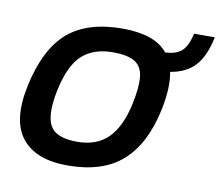

<svg xmlns="http://www.w3.org/2000/svg" viewBox="-77 -780 1012 883"><g transform="rotate(10 428.5 -339.0)"><path d="M291 10Q143 10 78 -71.5Q13 -153 48 -319Q86 -496 177.5 -575Q269 -654 433 -654Q507 -654 560 -636Q613 -618 644 -580Q695 -582 721 -605.5Q747 -629 760 -688H857Q837 -594 795 -550.5Q753 -507 682 -496Q689 -460 687 -416Q685 -372 674 -319Q639 -153 547 -71.5Q455 10 291 10ZM316 -105Q407 -105 460 -157.5Q513 -210 537 -319Q555 -402 549.5 -450Q544 -498 510 -518.5Q476 -539 408 -539Q317 -539 263.5 -489.5Q210 -440 185 -319Q162 -206 189.5 -155.5Q217 -105 316 -105Z"/></g></svg>

Font: Kanit Medium
Style: Italic
Weight: 500
Italic angle: -12°
Designer: Katatrad Team
Foundry: CadsonDemak
Version: Version 2.000; ttfautohint (v1.8.3)